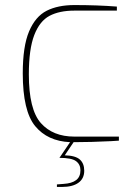

<svg xmlns="http://www.w3.org/2000/svg" viewBox="-20 -556 530 759"><path d="M271 6 236 58Q278 59 295.5 74.5Q313 90 313 119Q313 150 290 166.5Q267 183 225 183H205V173L231 171Q264 169 281 156Q298 143 298 117Q298 94 280.5 81Q263 68 215 68L257 6Q168 2 119 -57.5Q70 -117 70 -266Q70 -373 95 -432Q120 -491 164.5 -513.5Q209 -536 274 -536Q365 -536 442 -530V-514H274Q215 -514 176 -493.5Q137 -473 115.5 -417.5Q94 -362 94 -262Q94 -123 141.5 -69.5Q189 -16 274 -16H450V0Q441 0 419 2Q339 6 274 6Z"/></svg>

Font: Exo Thin
Style: Regular
Weight: 250
Designer: Natanael Gama
Foundry: Natanael Gama
Version: Version 1.500; ttfautohint (v1.6)